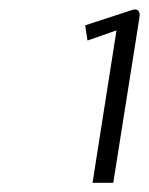

<svg xmlns="http://www.w3.org/2000/svg" viewBox="-20 -863 323 417"><path d="M170 -775 233 -797 181 -466H226L283 -826C285 -838 279 -846 266 -841L165 -808Z"/></svg>

Font: Charger Pro
Style: LitObl
Weight: 300
Designer: Jasper
Foundry: Cannot Into Space Fonts
Version: Version 1.09